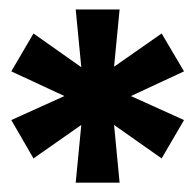

<svg xmlns="http://www.w3.org/2000/svg" viewBox="-20 -708 413 406"><path d="M221.2 -566.9 321.8 -637.2 369.1 -557.1 256.8 -504.9 369.1 -454.1 321.8 -373 221.2 -443.8 232.9 -321.8H140.1L151.9 -443.8L50.8 -373L3.9 -454.1L116.2 -504.9L3.9 -557.1L50.8 -637.2L151.9 -565.9L140.1 -688H232.9Z"/></svg>

Font: Archivo-RBTV
Style: Regular
Weight: 500
Designer: Hector Gatti
Foundry: Hector Gatti
Version: ""